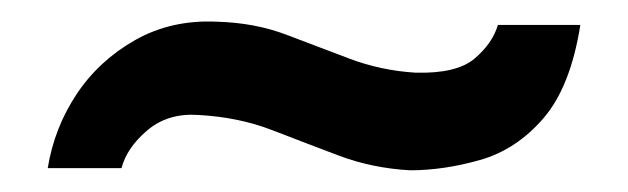

<svg xmlns="http://www.w3.org/2000/svg" viewBox="-20 -664 579 177"><path d="M358 -507Q323 -509 292.5 -520.5Q262 -532 231 -544Q200 -556 163 -558Q135 -560 116 -544Q97 -528 92 -509H24Q30 -546 50.5 -577Q71 -608 104.5 -627Q138 -646 180 -644Q215 -643 244 -632Q273 -621 302 -610Q331 -599 363 -597Q401 -596 417.5 -610Q434 -624 439 -641H515Q506 -584 481 -555Q456 -526 422.5 -516.5Q389 -507 358 -507Z"/></svg>

Font: Alumni Sans ExtraBold
Style: Italic
Weight: 800
Italic angle: -8°
Designer: Robert E. Leuschke
Foundry: Robert E. Leuschke
Version: Version 1.016